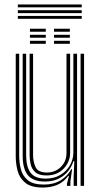

<svg xmlns="http://www.w3.org/2000/svg" viewBox="-20 -844 457 872"><path d="M175 7.8Q120.2 7.8 94 -14.5Q67.8 -36.8 59.6 -69.4Q51.5 -102 51.5 -133V-600H67.2V-135.2Q67.2 -106 74.6 -76Q82 -46 105.9 -25.9Q129.8 -5.8 179.2 -5.8Q224 -5.8 255 -24.8Q286 -43.8 303.8 -75.5H307.5L299.8 -20.5V0H284V-9.5L293.2 -45.2H290Q269.5 -17 240.2 -4.6Q211 7.8 175 7.8ZM346 0V-600H361.8V0ZM191.2 -47.2Q156.2 -47.2 140 -62.2Q123.8 -77.2 119.1 -98.6Q114.5 -120 114.5 -139.5V-600H130.2V-140.2Q130.2 -109.8 141.6 -85.1Q153 -60.5 193.2 -60.5Q231 -60.5 256.5 -85.9Q282 -111.2 282 -149V-600H298.5V-150Q298.5 -109 269 -78.1Q239.5 -47.2 191.2 -47.2ZM183.2 -19.5Q129.5 -19.8 106.2 -48.8Q83 -77.8 83 -136V-600H98.8V-137.5Q98.8 -87.2 118.5 -60Q138.2 -32.8 187.8 -32.8Q226.5 -32.8 254.6 -49.9Q282.8 -67 298 -94Q313.2 -121 313.2 -150.8V-600H330V0H314.5V-44L317.5 -111.8H313.5Q298.8 -68 264.9 -43.6Q231 -19.2 183.2 -19.5ZM225.2 -699.8V-713.5H297.2V-699.8ZM116 -699.8V-713.5H188V-699.8ZM116 -672.5V-686H188V-672.5ZM225.2 -672.5V-686H297.2V-672.5ZM116 -645V-658.8H188V-645ZM225.2 -645V-658.8H297.2V-645ZM61 -810.8V-823.8H351.2V-810.8ZM61 -784.5V-797.8H351.2V-784.5ZM61 -758.5V-771.5H351.2V-758.5Z"/></svg>

Font: Big Shoulders Inline Text
Style: Regular
Weight: 400
Designer: Patric King
Foundry: XO Type Co
Version: Version 1.000